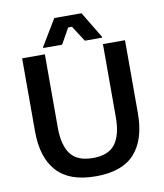

<svg xmlns="http://www.w3.org/2000/svg" viewBox="-91 -899 840 985"><g transform="rotate(-10 329.0 -406.5)"><path d="M329.2 11.7Q191.7 11.7 126.3 -60.8Q60.8 -133.3 60.8 -269.2V-650H179.2V-269.2Q179.2 -176.7 214.2 -130Q249.2 -83.3 330.8 -83.3Q411.7 -83.3 446.7 -130Q481.7 -176.7 481.7 -269.2V-650H596.7V-269.2Q596.7 -133.3 532.1 -60.8Q467.5 11.7 329.2 11.7ZM176.7 -683.3V-688.3L259.2 -825H400.8L483.3 -688.3V-683.3H393.3L340.8 -765H320.8L275 -683.3Z"/></g></svg>

Font: Familjen Grotesk GF Medium
Style: Regular
Weight: 500
Designer: Anders Wikstroem, Jonas Baeckman, Matilda Gysing, Kristian Moeller
Foundry: Familjen STHLM AB
Version: Version 2.000; Beta; Release 4; Build 6